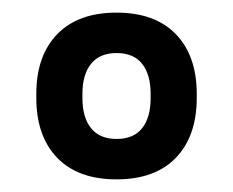

<svg xmlns="http://www.w3.org/2000/svg" viewBox="-20 -672 369 304"><path d="M164.5 -388Q103.5 -388 70.5 -422.2Q37.5 -456.5 37.5 -517V-523.5Q37.5 -583.5 70.5 -617.8Q103.5 -652 164.5 -652Q225.5 -652 258.5 -617.8Q291.5 -583.5 291.5 -523.5V-517Q291.5 -456.5 258.5 -422.2Q225.5 -388 164.5 -388ZM164.5 -452Q191.5 -452 205 -469Q218.5 -486 218.5 -516.5V-523.5Q218.5 -554 205 -571Q191.5 -588 164.5 -588Q138 -588 124.2 -571Q110.5 -554 110.5 -523.5V-516.5Q110.5 -486 124.2 -469Q138 -452 164.5 -452Z"/></svg>

Font: Anek Devanagari Medium Medium
Style: Regular
Weight: 500
Version: Version 1.003